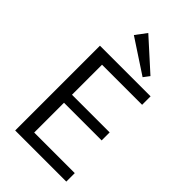

<svg xmlns="http://www.w3.org/2000/svg" viewBox="-284 -1037 1121 1121"><g transform="rotate(45 277.0 -476.0)"><path d="M152 -70H507V0H85V-700H503V-630H152L172 -685V-349L152 -382H483V-316H152L172 -349V-15ZM419 -783 391 -746 181 -884 232 -952Z"/></g></svg>

Font: Pathway Extreme
Style: Regular
Weight: 400
Designer: Eduardo Rodriguez Tunni
Foundry: Eduardo Rodriguez Tunni
Version: Version 1.001;gftools[0.9.26]